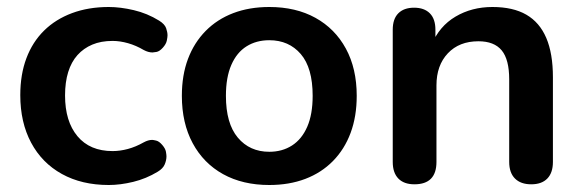

<svg xmlns="http://www.w3.org/2000/svg" viewBox="-20 -519 1663 549"><path d="M291 10Q214 10 157 -21.5Q100 -53 69 -111Q38 -169 38 -247Q38 -306 55.5 -352.5Q73 -399 106 -431.5Q139 -464 186 -481.5Q233 -499 291 -499Q324 -499 362.5 -490Q401 -481 435 -460Q451 -450 455 -438.5Q459 -427 459 -418Q459 -413 457 -403Q455 -393 445.5 -382.5Q436 -372 427.5 -370.5Q419 -369 416 -369Q404 -369 391 -376Q369 -389 346 -395.5Q323 -402 302 -402Q269 -402 244 -391.5Q219 -381 201.5 -361.5Q184 -342 175 -313Q166 -284 166 -246Q166 -172 201.5 -129.5Q237 -87 302 -87Q323 -87 345.5 -93Q368 -99 391 -112Q404 -119 415 -119Q418 -119 426.5 -117Q435 -115 444 -104.5Q453 -94 454.5 -85Q456 -76 456 -72Q456 -61 451 -49Q446 -37 431 -28Q398 -8 361 1Q324 10 291 10Z M750 10Q674 10 618 -21Q562 -52 531 -109.5Q500 -167 500 -245Q500 -304 517.5 -350.5Q535 -397 568 -430.5Q601 -464 647 -481.5Q693 -499 750 -499Q826 -499 882 -468Q938 -437 969 -380Q1000 -323 1000 -245Q1000 -186 982.5 -139Q965 -92 932 -58.5Q899 -25 853 -7.5Q807 10 750 10ZM750 -85Q787 -85 815 -103Q843 -121 858.5 -156.5Q874 -192 874 -245Q874 -325 840 -364.5Q806 -404 750 -404Q713 -404 685 -386.5Q657 -369 641.5 -333.5Q626 -298 626 -245Q626 -166 660 -125.5Q694 -85 750 -85Z M1165 8Q1135 8 1119 -8.5Q1103 -25 1103 -56V-434Q1103 -465 1119 -481Q1135 -497 1164 -497Q1193 -497 1209 -481Q1225 -465 1225 -434V-366L1214 -391Q1236 -444 1282.5 -471.5Q1329 -499 1388 -499Q1447 -499 1485 -477Q1523 -455 1542 -410.5Q1561 -366 1561 -298V-56Q1561 -25 1545 -8.5Q1529 8 1499 8Q1469 8 1452.5 -8.5Q1436 -25 1436 -56V-292Q1436 -349 1414.5 -375Q1393 -401 1348 -401Q1293 -401 1260.5 -366.5Q1228 -332 1228 -275V-56Q1228 8 1165 8Z"/></svg>

Font: Nunito
Style: Bold
Weight: 700
Designer: Vernon Adams
Foundry: Vernon Adams
Version: Version 3.602